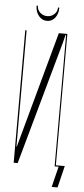

<svg xmlns="http://www.w3.org/2000/svg" viewBox="-62 -867 442 1009"><g transform="rotate(5 159.0 -362.0)"><path d="M202 -833H209Q209 -800 192.5 -779Q176 -758 150 -758Q124 -758 106.5 -779.5Q89 -801 89 -833H96Q96 -812 111.5 -797.5Q127 -783 149 -783Q171 -783 186.5 -797.5Q202 -812 202 -833ZM218 -699H263V-6H310L282 109H251L278 0H257V-693H254L244 -653L62 0H41V-699H48V-86H50Z"/></g></svg>

Font: Moniqa ExtLt Narrow Display
Style: Regular
Weight: 200
Width: 4
Designer: Rajesh Rajput
Foundry: Rajesh Rajput
Version: Version 1.000